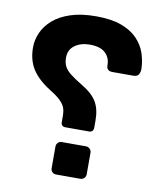

<svg xmlns="http://www.w3.org/2000/svg" viewBox="-83 -808 730 874"><g transform="rotate(10 282.0 -370.5)"><path d="M241 -219Q220 -219 220 -240V-270Q220 -288 215 -303.5Q210 -319 194 -335.5Q178 -352 144 -373Q86 -409 59 -451Q32 -493 32 -552Q32 -586 46.5 -619.5Q61 -653 92 -680.5Q123 -708 172.5 -724.5Q222 -741 291 -741Q361 -741 407.5 -724Q454 -707 482 -678Q510 -649 522 -613.5Q534 -578 535 -542Q535 -525 528.5 -514.5Q522 -504 503 -504H407Q394 -504 387 -510.5Q380 -517 380 -530Q380 -566 356.5 -587.5Q333 -609 285 -609Q244 -609 216 -589Q188 -569 188 -532Q188 -509 196.5 -492Q205 -475 225.5 -459Q246 -443 281 -422Q331 -392 350.5 -358.5Q370 -325 370 -273V-241Q370 -219 349 -219ZM236 0Q225 0 218 -7Q211 -14 211 -25V-125Q211 -135 218 -142.5Q225 -150 236 -150H348Q358 -150 365.5 -142.5Q373 -135 373 -125V-25Q373 -14 365.5 -7Q358 0 348 0Z"/></g></svg>

Font: Rubik Light SemiBold
Style: Regular
Weight: 600
Version: Version 2.300;gftools[0.9.30]